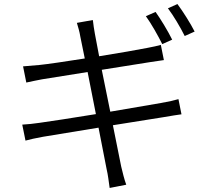

<svg xmlns="http://www.w3.org/2000/svg" viewBox="-20 -869 1040 949"><path d="M749 -810 701 -789C728 -752 762 -691 782 -651L831 -673C811 -714 774 -775 749 -810ZM857 -849 810 -828C838 -791 871 -735 893 -691L942 -713C923 -751 884 -813 857 -849ZM90 -253 106 -174C128 -180 154 -186 193 -193L467 -238L507 -33C514 -4 517 26 522 60L604 44C594 17 586 -17 579 -46L538 -250L789 -290C827 -296 857 -302 877 -304L862 -379C842 -373 815 -367 776 -360L525 -317L483 -524L722 -562C748 -566 776 -570 790 -572L775 -647C759 -643 736 -637 707 -632C663 -623 569 -607 470 -591L449 -702C445 -723 441 -751 439 -770L360 -756C366 -735 373 -714 377 -688L399 -580C304 -565 216 -552 176 -548C144 -545 118 -543 94 -541L110 -461C138 -467 161 -472 188 -477L413 -513L454 -305C338 -286 227 -269 176 -262C150 -258 113 -254 90 -253Z"/></svg>

Font: Noto Sans JP DemiLight
Style: Regular
Weight: 350
Designer: Ryoko NISHIZUKA 西塚涼子 (kana, bopomofo & ideographs); Paul D. Hunt (Latin, Greek & Cyrillic); Sandoll Communications 산돌커뮤니
Foundry: Adobe
Version: Version 2.004;hotconv 1.0.118;makeotfexe 2.5.65603